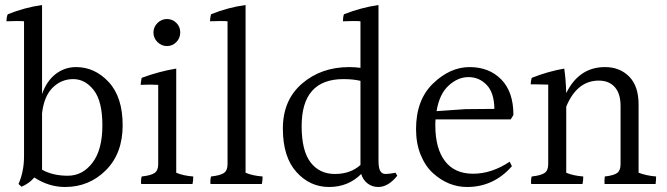

<svg xmlns="http://www.w3.org/2000/svg" viewBox="-20 -784 2664 767"><path d="M148 -106Q191 -82 250.5 -82Q310 -82 349.5 -134Q389 -186 389 -283Q389 -380 354.5 -424Q320 -468 272.5 -468Q225 -468 190.5 -434Q156 -400 148 -332ZM284 -516Q359 -516 414.5 -456Q470 -396 470 -283.5Q470 -171 403 -104Q336 -37 240 -37Q175 -37 117 -75Q98 -52 66 -38L54 -49Q76 -99 76 -160V-699Q66 -700 48 -700Q30 -700 6 -699Q6 -717 11 -727Q78 -754 148 -764V-408Q166 -460 202 -488Q238 -516 284 -516Z M684.5 -616Q669 -600 647 -600Q625 -600 609 -616Q593 -632 593 -654Q593 -676 609 -692Q625 -708 647 -708Q669 -708 684.5 -692.5Q700 -677 700 -654.5Q700 -632 684.5 -616ZM612 -128V-445Q596 -446 578.5 -446Q561 -446 542 -445Q542 -455 546 -473Q616 -499 684 -510V-94Q712 -82 752 -79Q752 -61 749 -49H544Q542 -64 546 -79Q583 -83 597.5 -93Q612 -103 612 -128Z M889 -128V-699Q878 -700 861 -700Q844 -700 819 -699Q819 -711 823 -727Q889 -754 961 -764V-94Q989 -82 1029 -79Q1029 -61 1026 -49H821Q819 -64 823 -79Q860 -83 874.5 -93Q889 -103 889 -128Z M1352 -468Q1185 -468 1185 -280Q1185 -182 1220.5 -135.5Q1256 -89 1318 -89Q1380 -89 1420 -125V-461Q1391 -468 1352 -468ZM1491 -37Q1467 -37 1448.5 -51Q1430 -65 1423 -89Q1371 -37 1294.5 -37Q1218 -37 1164 -97Q1110 -157 1110 -270.5Q1110 -384 1186.5 -450Q1263 -516 1375 -516Q1398 -516 1420 -513V-699Q1410 -700 1392 -700Q1374 -700 1350 -699Q1350 -716 1354 -727Q1423 -754 1492 -764V-143Q1492 -113 1499 -101Q1506 -89 1520.5 -89Q1535 -89 1560 -94L1567 -82Q1531 -37 1491 -37Z M1724 -340 1840 -348 1955 -349Q1954 -414 1924 -445Q1894 -476 1851.5 -476Q1809 -476 1772 -442Q1735 -408 1724 -340ZM1719 -284Q1719 -191 1757.5 -140.5Q1796 -90 1870 -90Q1944 -90 2016 -138L2025 -120Q1952 -37 1846 -37Q1771 -37 1710 -92Q1679 -120 1660.5 -165.5Q1642 -211 1642 -268Q1642 -385 1710 -450.5Q1778 -516 1856 -516Q1934 -516 1982.5 -466.5Q2031 -417 2031 -325Q2025 -314 2020 -307H1720Q1719 -300 1719 -284Z M2531 -367V-94Q2563 -82 2601 -79Q2601 -65 2599 -49H2395Q2394 -61 2396 -79Q2432 -83 2445.5 -93Q2459 -103 2459 -128V-361Q2459 -410 2436 -436Q2413 -462 2372 -462Q2285 -462 2242 -358V-94Q2270 -82 2310 -79Q2310 -61 2307 -49H2102Q2100 -64 2104 -79Q2141 -83 2155.5 -93Q2170 -103 2170 -128V-446Q2141 -447 2125 -447Q2109 -447 2100 -447Q2100 -459 2104 -473Q2170 -499 2234 -510Q2240 -472 2242 -412Q2293 -516 2397 -516Q2456 -516 2493.5 -478Q2531 -440 2531 -367Z"/></svg>

Font: Halant
Style: Regular
Weight: 400
Designer: Hitesh Malaviya (Devanagari), Satya Rajpurohit (Latin)
Foundry: Indian Type Foundry
Version: Version 1.100;PS 1.0;hotconv 1.0.78;makeotf.lib2.5.61930; tt